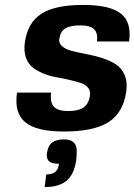

<svg xmlns="http://www.w3.org/2000/svg" viewBox="-20 -530 552 788"><path d="M224.1 -372.1H223.1Q220.2 -352.5 235.4 -339.8Q250.5 -327.1 276.4 -320.6Q302.2 -314 334 -308.1Q365.7 -302.2 397 -292.5Q428.2 -282.7 453.1 -267.6Q478 -252.4 491 -223.4Q503.9 -194.3 498 -153.8Q485.8 -67.4 425.3 -28.8Q364.7 9.8 242.2 9.8Q129.4 9.8 83.5 -28.3Q37.6 -66.4 49.8 -149.9H189.9Q184.6 -109.9 201.2 -92Q217.8 -74.2 259.8 -74.2Q302.2 -74.2 323.5 -89.4Q344.7 -104.5 349.1 -138.2Q352.1 -157.2 341.1 -170.4Q330.1 -183.6 310.1 -189.9Q290 -196.3 264.2 -202.4Q238.3 -208.5 210.9 -213.1Q183.6 -217.8 158.2 -228.3Q132.8 -238.8 114 -253.4Q95.2 -268.1 86.2 -294.2Q77.1 -320.3 82 -356Q93.3 -437 149.7 -473.4Q206.1 -509.8 320.8 -509.8Q431.2 -509.8 476.1 -474.1Q521 -438.5 509.8 -359.9H377.9Q382.3 -394.5 366.2 -410.2Q350.1 -425.8 309.1 -425.8Q267.6 -425.8 247.6 -413.1Q227.5 -400.4 224.1 -372.1ZM243.2 42Q269 42 281.7 54Q294.4 65.9 294.9 84.7Q295.4 103.5 293 126Q284.7 185.1 253.7 211.4Q222.7 237.8 163.1 237.8L169.9 186Q194.3 186 206.8 175.5Q219.2 165 222.2 142.1Q192.9 142.1 181.2 131.6Q169.4 121.1 172.9 97.2Q177.2 67.4 194.6 54.7Q211.9 42 243.2 42Z"/></svg>

Font: Fivo Sans Modern
Style: Italic
Weight: 700
Designer: Alexander Slobzheninov
Foundry: Alexander Slobzheninov
Version: 1.0